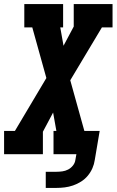

<svg xmlns="http://www.w3.org/2000/svg" viewBox="-31 -755 571 940"><path d="M193 165V86H245Q259 86 274 84Q289 82 302.5 75Q316 68 326 55.5Q336 43 338 28L343 0H231V-114H245L229 -204L179 -110V0H-11V-114H42L196 -373L127 -621H88V-735H278V-621H264L280 -531L330 -625V-735H520V-621H468L313 -362L382 -114H457L433 28Q430 49 421.5 68.5Q413 88 399 105Q385 122 366 134Q347 146 326.5 153Q306 160 285.5 162.5Q265 165 245 165Z"/></svg>

Font: Iosevka Slab Heavy Oblique
Style: Regular
Weight: 900
Italic angle: -9°
Monospace: yes
Designer: Belleve Invis
Foundry: Belleve Invis
Version: Version 11.1.1; ttfautohint (v1.8.3)